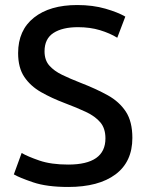

<svg xmlns="http://www.w3.org/2000/svg" viewBox="-20 -728 583 763"><path d="M251 15Q166 15 111.5 -3.5Q57 -22 35 -35L66 -120Q90 -106 136.5 -90Q183 -74 251 -74Q399 -74 399 -178Q399 -218 378.5 -242Q358 -266 322 -283Q286 -300 238 -318Q185 -338 143 -362Q101 -386 76.5 -422.5Q52 -459 52 -517Q52 -608 115 -658Q178 -708 287 -708Q349 -708 399 -693.5Q449 -679 478 -662L446 -578Q417 -596 377.5 -608Q338 -620 290 -620Q228 -620 192.5 -597Q157 -574 157 -524Q157 -489 176 -467.5Q195 -446 227 -430.5Q259 -415 300 -399Q362 -375 408 -349.5Q454 -324 480 -284.5Q506 -245 506 -180Q506 -85 439 -35Q372 15 251 15Z"/></svg>

Font: Ubuntu Sans Medium
Style: Regular
Weight: 500
Designer: Dalton Maag Ltd
Foundry: Dalton Maag Ltd
Version: Version 1.006; ttfautohint (v1.8.4.7-5d5b)